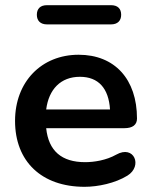

<svg xmlns="http://www.w3.org/2000/svg" viewBox="-20 -710 582 740"><path d="M408 -616C433 -616 447 -630 447 -653C447 -677 433 -690 408 -690H161C136 -690 122 -677 122 -653C122 -630 136 -616 161 -616ZM306 10C358 10 424 -4 471 -33C531 -70 497 -153 428 -114C389 -92 342 -85 308 -85C218 -85 167 -128 158 -216H460C491 -216 508 -229 508 -253C508 -405 422 -499 283 -499C140 -499 38 -395 38 -244C38 -88 140 10 306 10ZM288 -414C359 -414 399 -370 404 -288H158C168 -366 214 -414 288 -414Z"/></svg>

Font: Nunito
Style: Bold
Weight: 700
Designer: Vernon Adams
Foundry: Vernon Adams
Version: Version 3.602